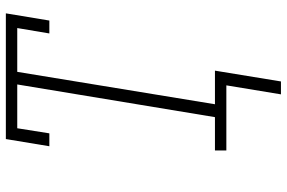

<svg xmlns="http://www.w3.org/2000/svg" viewBox="-178 -596 957 640"><g transform="rotate(-90 300.0 -276.5)"><path d="M348 182H305L335 0H118V-38H229L338 -697H192L175 -590H132L156 -735H575L551 -590H508L526 -697H380L272 -38H384Z"/></g></svg>

Font: Iosevka Curly Slab XLtExObl
Style: Regular
Weight: 200
Width: 7
Italic angle: -9°
Monospace: yes
Designer: Belleve Invis
Foundry: Belleve Invis
Version: Version 11.0.0; ttfautohint (v1.8.3)